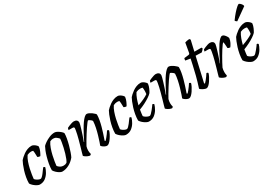

<svg xmlns="http://www.w3.org/2000/svg" viewBox="29 -1646 3602 2538"><g transform="rotate(-30 1830.5 -377.0)"><path d="M142 0Q128 0 104.5 -12Q81 -24 58.5 -43.5Q36 -63 24 -84Q24 -128 32.5 -175.5Q41 -223 54.5 -266.5Q68 -310 82 -343.5Q96 -377 106 -394Q115 -405 134 -422.5Q153 -440 178.5 -458Q204 -476 235 -488Q266 -500 300 -500Q316 -500 334.5 -489Q353 -478 366.5 -464Q380 -450 381 -441Q377 -408 362.5 -375.5Q348 -343 335 -323Q320 -323 309.5 -326.5Q299 -330 294 -334Q294 -342 293.5 -361.5Q293 -381 292 -401.5Q291 -422 288 -431Q280 -434 271.5 -435Q263 -436 255 -436Q241 -436 227.5 -432.5Q214 -429 197 -421Q174 -388 158 -342.5Q142 -297 131.5 -250Q121 -203 115.5 -164.5Q110 -126 108 -105Q114 -95 128.5 -84.5Q143 -74 159.5 -67Q176 -60 188 -60Q198 -60 213 -74Q228 -88 243.5 -108.5Q259 -129 272.5 -148Q286 -167 294 -176Q303 -176 309.5 -172Q316 -168 318 -163Q309 -130 287 -92Q265 -54 229.5 -27Q194 0 142 0Z M485 0Q471 0 449 -12Q427 -24 406 -43.5Q385 -63 373 -84Q373 -128 382 -177.5Q391 -227 404 -273.5Q417 -320 431.5 -355.5Q446 -391 456 -408Q469 -423 500 -444.5Q531 -466 571.5 -483Q612 -500 652 -500Q671 -500 695.5 -486Q720 -472 739.5 -454.5Q759 -437 763 -425Q763 -394 755 -349Q747 -304 734 -256Q721 -208 706.5 -166.5Q692 -125 680 -102Q640 -53 589 -26.5Q538 0 485 0ZM542 -60Q555 -60 565.5 -63Q576 -66 589 -73Q600 -87 612.5 -117.5Q625 -148 636.5 -187Q648 -226 657 -266.5Q666 -307 671.5 -340.5Q677 -374 677 -393Q660 -412 641.5 -425.5Q623 -439 594 -439Q582 -439 571.5 -436Q561 -433 547 -427Q524 -394 507.5 -347.5Q491 -301 480 -253Q469 -205 463 -165.5Q457 -126 455 -105Q464 -90 486.5 -75Q509 -60 542 -60Z M910 0Q897 0 877 -8.5Q857 -17 841.5 -28Q826 -39 823 -46Q826 -59 835 -90.5Q844 -122 857 -166Q870 -210 883 -259Q892 -292 899.5 -325.5Q907 -359 911 -383.5Q915 -408 915 -414Q915 -425 909 -429.5Q903 -434 886 -434H830Q830 -442 833 -451Q836 -460 838 -464Q852 -471 872 -479.5Q892 -488 912.5 -494Q933 -500 946 -500Q972 -500 988 -487.5Q1004 -475 1004 -449Q1004 -442 997.5 -417Q991 -392 981 -359.5Q971 -327 960 -293.5Q949 -260 940 -234.5Q931 -209 926 -199L930 -195Q946 -230 967.5 -270.5Q989 -311 1012 -351.5Q1035 -392 1058.5 -425.5Q1082 -459 1104 -479.5Q1126 -500 1143 -500Q1158 -500 1177 -491Q1196 -482 1214 -469Q1232 -456 1244.5 -443.5Q1257 -431 1258 -425Q1258 -388 1250 -343.5Q1242 -299 1229.5 -253.5Q1217 -208 1204.5 -169.5Q1192 -131 1183 -105Q1174 -79 1172 -73L1183 -66Q1193 -76 1209.5 -95.5Q1226 -115 1242 -137.5Q1258 -160 1268 -176Q1277 -176 1283.5 -172Q1290 -168 1292 -163Q1287 -142 1273 -114.5Q1259 -87 1241 -60.5Q1223 -34 1204 -17Q1185 0 1169 0Q1156 0 1138 -8Q1120 -16 1106 -27.5Q1092 -39 1089 -47Q1094 -58 1106 -94Q1118 -130 1132.5 -178.5Q1147 -227 1158 -279.5Q1169 -332 1171 -376Q1167 -386 1156 -395Q1145 -404 1134 -410.5Q1123 -417 1117 -417Q1113 -417 1096.5 -396Q1080 -375 1057.5 -342Q1035 -309 1010.5 -270Q986 -231 964 -194Q942 -157 928 -130Q919 -100 919 -70Q919 -56 921 -42.5Q923 -29 927 -15Q926 -12 921.5 -7.5Q917 -3 910 0Z M1458 0Q1444 0 1420.5 -12Q1397 -24 1374.5 -43.5Q1352 -63 1340 -84Q1340 -128 1348.5 -175.5Q1357 -223 1370.5 -266.5Q1384 -310 1398 -343.5Q1412 -377 1422 -394Q1431 -405 1450 -422.5Q1469 -440 1494.5 -458Q1520 -476 1551 -488Q1582 -500 1616 -500Q1632 -500 1650.5 -489Q1669 -478 1682.5 -464Q1696 -450 1697 -441Q1693 -408 1678.5 -375.5Q1664 -343 1651 -323Q1636 -323 1625.5 -326.5Q1615 -330 1610 -334Q1610 -342 1609.5 -361.5Q1609 -381 1608 -401.5Q1607 -422 1604 -431Q1596 -434 1587.5 -435Q1579 -436 1571 -436Q1557 -436 1543.5 -432.5Q1530 -429 1513 -421Q1490 -388 1474 -342.5Q1458 -297 1447.5 -250Q1437 -203 1431.5 -164.5Q1426 -126 1424 -105Q1430 -95 1444.5 -84.5Q1459 -74 1475.5 -67Q1492 -60 1504 -60Q1514 -60 1529 -74Q1544 -88 1559.5 -108.5Q1575 -129 1588.5 -148Q1602 -167 1610 -176Q1619 -176 1625.5 -172Q1632 -168 1634 -163Q1625 -130 1603 -92Q1581 -54 1545.5 -27Q1510 0 1458 0Z M1807 0Q1793 0 1769.5 -12Q1746 -24 1723.5 -43.5Q1701 -63 1689 -84Q1689 -128 1697.5 -175.5Q1706 -223 1719.5 -266.5Q1733 -310 1747 -343.5Q1761 -377 1771 -394Q1780 -405 1799 -422.5Q1818 -440 1843.5 -458Q1869 -476 1900 -488Q1931 -500 1965 -500Q1981 -500 1999.5 -489Q2018 -478 2031.5 -464Q2045 -450 2046 -441Q2042 -408 2027.5 -375.5Q2013 -343 2000 -323Q1983 -304 1948 -280.5Q1913 -257 1869.5 -235Q1826 -213 1783 -197Q1778 -168 1775 -143.5Q1772 -119 1771 -105Q1777 -95 1792 -84.5Q1807 -74 1824 -67Q1841 -60 1853 -60Q1863 -60 1879 -76Q1895 -92 1912.5 -113.5Q1930 -135 1943 -153Q1956 -171 1959 -176Q1968 -176 1974.5 -172Q1981 -168 1983 -163Q1974 -130 1952 -92Q1930 -54 1894.5 -27Q1859 0 1807 0ZM1794 -255Q1843 -272 1887.5 -292.5Q1932 -313 1958 -332Q1959 -340 1960.5 -353Q1962 -366 1962 -375Q1962 -410 1958 -431Q1948 -434 1939 -435Q1930 -436 1920 -436Q1892 -436 1859 -421Q1837 -388 1821 -344Q1805 -300 1794 -255Z M2161 0Q2148 0 2128 -8.5Q2108 -17 2092.5 -28Q2077 -39 2074 -46Q2077 -59 2086 -90.5Q2095 -122 2108 -166Q2121 -210 2134 -259Q2143 -292 2150.5 -325.5Q2158 -359 2162 -383.5Q2166 -408 2166 -414Q2166 -425 2160 -429.5Q2154 -434 2137 -434H2081Q2081 -442 2084 -451Q2087 -460 2089 -464Q2103 -471 2123 -479.5Q2143 -488 2163.5 -494Q2184 -500 2197 -500Q2223 -500 2239 -487.5Q2255 -475 2255 -449Q2255 -442 2248.5 -417Q2242 -392 2232 -359.5Q2222 -327 2211 -293.5Q2200 -260 2191 -234.5Q2182 -209 2177 -199L2181 -195Q2197 -230 2218.5 -270.5Q2240 -311 2263 -351.5Q2286 -392 2309.5 -425.5Q2333 -459 2355 -479.5Q2377 -500 2394 -500Q2409 -500 2428 -491Q2447 -482 2465 -469Q2483 -456 2495.5 -443.5Q2508 -431 2509 -425Q2509 -388 2501 -343.5Q2493 -299 2480.5 -253.5Q2468 -208 2455.5 -169.5Q2443 -131 2434 -105Q2425 -79 2423 -73L2434 -66Q2444 -76 2460.5 -95.5Q2477 -115 2493 -137.5Q2509 -160 2519 -176Q2528 -176 2534.5 -172Q2541 -168 2543 -163Q2538 -142 2524 -114.5Q2510 -87 2492 -60.5Q2474 -34 2455 -17Q2436 0 2420 0Q2407 0 2389 -8Q2371 -16 2357 -27.5Q2343 -39 2340 -47Q2345 -58 2357 -94Q2369 -130 2383.5 -178.5Q2398 -227 2409 -279.5Q2420 -332 2422 -376Q2418 -386 2407 -395Q2396 -404 2385 -410.5Q2374 -417 2368 -417Q2364 -417 2347.5 -396Q2331 -375 2308.5 -342Q2286 -309 2261.5 -270Q2237 -231 2215 -194Q2193 -157 2179 -130Q2170 -100 2170 -70Q2170 -56 2172 -42.5Q2174 -29 2178 -15Q2177 -12 2172.5 -7.5Q2168 -3 2161 0Z M2686 0Q2673 0 2652.5 -8.5Q2632 -17 2616 -28Q2600 -39 2597 -46Q2626 -134 2646.5 -214Q2667 -294 2680 -355Q2693 -416 2700 -447L2625 -459Q2625 -470 2627 -479.5Q2629 -489 2631 -493L2698 -501Q2709 -503 2713.5 -507.5Q2718 -512 2720 -524L2745 -666Q2756 -671 2775.5 -674.5Q2795 -678 2813 -679L2826 -663L2788 -500H2896L2905 -487Q2899 -474 2887.5 -461.5Q2876 -449 2868 -443L2776 -446L2690 -73L2700 -66Q2710 -76 2726.5 -95.5Q2743 -115 2759 -137.5Q2775 -160 2785 -176Q2794 -176 2800.5 -172Q2807 -168 2809 -163Q2804 -142 2790 -114.5Q2776 -87 2758 -60.5Q2740 -34 2721 -17Q2702 0 2686 0Z M2986 0Q2973 0 2953 -8.5Q2933 -17 2917.5 -28Q2902 -39 2899 -46Q2902 -59 2911 -90.5Q2920 -122 2933 -166Q2946 -210 2959 -259Q2968 -292 2975.5 -325.5Q2983 -359 2987 -383.5Q2991 -408 2991 -414Q2991 -425 2985 -429.5Q2979 -434 2962 -434H2906Q2906 -442 2909 -451Q2912 -460 2914 -464Q2928 -471 2948 -479.5Q2968 -488 2988.5 -494Q3009 -500 3022 -500Q3048 -500 3064 -487.5Q3080 -475 3080 -449Q3080 -442 3073.5 -417Q3067 -392 3057 -359.5Q3047 -327 3036 -293.5Q3025 -260 3016 -234.5Q3007 -209 3002 -199L3005 -196Q3021 -230 3041 -271Q3061 -312 3083.5 -352.5Q3106 -393 3128.5 -426.5Q3151 -460 3172 -480Q3193 -500 3210 -500Q3226 -500 3241 -485Q3256 -470 3266.5 -452.5Q3277 -435 3278 -426Q3274 -391 3259 -362Q3244 -333 3229 -313Q3214 -313 3204.5 -316.5Q3195 -320 3191 -324Q3191 -332 3190 -349.5Q3189 -367 3187.5 -386.5Q3186 -406 3183 -417Q3176 -416 3160 -395Q3144 -374 3123 -341Q3102 -308 3080 -270Q3058 -232 3038 -195.5Q3018 -159 3005 -132Q3001 -118 2998.5 -101.5Q2996 -85 2996 -66Q2996 -39 3003 -15Q3002 -12 2997.5 -7.5Q2993 -3 2986 0Z M3400 0Q3386 0 3362.5 -12Q3339 -24 3316.5 -43.5Q3294 -63 3282 -84Q3282 -128 3290.5 -175.5Q3299 -223 3312.5 -266.5Q3326 -310 3340 -343.5Q3354 -377 3364 -394Q3373 -405 3392 -422.5Q3411 -440 3436.5 -458Q3462 -476 3493 -488Q3524 -500 3558 -500Q3574 -500 3592.5 -489Q3611 -478 3624.5 -464Q3638 -450 3639 -441Q3635 -408 3620.5 -375.5Q3606 -343 3593 -323Q3576 -304 3541 -280.5Q3506 -257 3462.5 -235Q3419 -213 3376 -197Q3371 -168 3368 -143.5Q3365 -119 3364 -105Q3370 -95 3385 -84.5Q3400 -74 3417 -67Q3434 -60 3446 -60Q3456 -60 3472 -76Q3488 -92 3505.5 -113.5Q3523 -135 3536 -153Q3549 -171 3552 -176Q3561 -176 3567.5 -172Q3574 -168 3576 -163Q3567 -130 3545 -92Q3523 -54 3487.5 -27Q3452 0 3400 0ZM3387 -255Q3436 -272 3480.5 -292.5Q3525 -313 3551 -332Q3552 -340 3553.5 -353Q3555 -366 3555 -375Q3555 -410 3551 -431Q3541 -434 3532 -435Q3523 -436 3513 -436Q3485 -436 3452 -421Q3430 -388 3414 -344Q3398 -300 3387 -255ZM3481 -565Q3474 -567 3465 -575.5Q3456 -584 3454 -590Q3489 -639 3521.5 -675.5Q3554 -712 3578 -733Q3602 -754 3611 -754Q3617 -754 3628.5 -745Q3640 -736 3650 -722Q3660 -708 3661 -693Z"/></g></svg>

Font: Texturina 72pt 72pt Medium
Style: Italic
Weight: 500
Italic angle: -11°
Designer: Guillermo Torres Carreño
Foundry: Omnibus-Type
Version: Version 1.002; ttfautohint (v1.8.3)